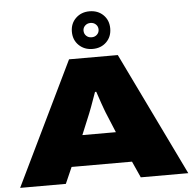

<svg xmlns="http://www.w3.org/2000/svg" viewBox="-61 -1005 1076 1067"><g transform="rotate(-5 477.0 -472.0)"><path d="M8 0 341 -688H613L946 0H681L640 -91H303L263 0ZM378 -262H565L517 -378Q514 -386 509 -399.5Q504 -413 498 -430Q492 -447 486.5 -464Q481 -481 476 -495H469Q463 -478 455 -456Q447 -434 439.5 -413Q432 -392 426 -378ZM477 -734Q431 -734 400.5 -763.5Q370 -793 370 -839Q370 -885 400.5 -914.5Q431 -944 477 -944Q524 -944 554 -914.5Q584 -885 584 -839Q584 -793 554 -763.5Q524 -734 477 -734ZM477 -799Q495 -799 507 -810.5Q519 -822 519 -839Q519 -856 507 -867.5Q495 -879 477 -879Q459 -879 447 -867.5Q435 -856 435 -840Q435 -822 447 -810.5Q459 -799 477 -799Z"/></g></svg>

Font: Archivo Expanded Black
Style: Regular
Weight: 900
Width: 7
Designer: Hector Gatti
Foundry: Omnibus-Type
Version: Version 2.001